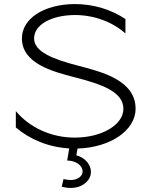

<svg xmlns="http://www.w3.org/2000/svg" viewBox="-20 -726 745 946"><path d="M58 -178.4V-97.9C127.8 -38.7 219.7 -0.5 321.1 5.2L311 65C353 65 387 89 387 119C387 143 361 161 329 161C316 161 305 159 293 156L284 194C299.9 198 313.7 200 330 200C384 200 428 165 428 121C428 83 397 50 356 39L362 5.8C524.2 1.2 648 -84 648 -190C648 -329 486 -371 366 -402C239 -435 148 -471 148 -537C148 -603.7 232 -651 348 -652C446.4 -652 535.1 -617.1 598 -561.2V-632.2C529.1 -678.4 442.3 -706 348 -706C197.2 -705 88 -635 88 -537C88 -414 236 -374 349 -345C481 -311 588 -274 588 -190C588 -111 482 -48 348 -48C229.8 -48 124.7 -99.2 58 -178.4Z"/></svg>

Font: Resamitz
Style: Regular
Weight: 500
Designer: gluk
Foundry: gluk
Version: Version 0.047